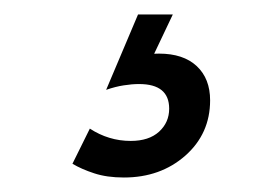

<svg xmlns="http://www.w3.org/2000/svg" viewBox="-20 -20 359 265"><path d="M181 79 152 64Q164.5 59.5 175.8 56.8Q187 54 199.5 54Q233 54 251.5 71.2Q270 88.5 270 118.5Q270 164.5 235.8 194.8Q201.5 225 151 225Q127.5 225 110 219.2Q92.5 213.5 80 206L104 157.5Q117 166 131 170.2Q145 174.5 160.5 174.5Q185.5 174.5 199.5 161.8Q213.5 149 213.5 130Q213.5 96 172 96Q162 96 150.8 97.8Q139.5 99.5 126.5 104L170.5 0H218.5Z"/></svg>

Font: Cabin
Style: Italic
Weight: 400
Width: 4
Italic angle: -10°
Designer: Pablo Impallari
Foundry: Pablo Impallari. http://www.impallari.com Igino Marini. http://www.ikern.com
Version: Version 3.001